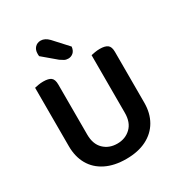

<svg xmlns="http://www.w3.org/2000/svg" viewBox="-194 -963 1044 1113"><g transform="rotate(-30 328.0 -406.5)"><path d="M328 15Q249 15 192 -13.5Q135 -42 105.5 -94Q76 -146 76 -216V-607Q84 -609 100.5 -612Q117 -615 134 -615Q170 -615 186 -602.5Q202 -590 202 -556V-221Q202 -157 237.5 -122.5Q273 -88 328 -88Q382 -88 418 -122.5Q454 -157 454 -221V-607Q462 -609 479 -612Q496 -615 513 -615Q548 -615 564.5 -602.5Q581 -590 581 -556V-216Q581 -146 551 -94Q521 -42 464.5 -13.5Q408 15 328 15ZM278 -678 188 -754Q187 -758 187 -763Q187 -768 187 -771Q187 -797 202 -812.5Q217 -828 240 -828Q268 -828 294 -801L379 -708Q376 -682 361.5 -669.5Q347 -657 328 -657Q313 -657 302 -663Q291 -669 278 -678Z"/></g></svg>

Font: Baloo Bhaijaan 2 SemiBold
Style: Regular
Weight: 600
Designer: Sanskriti Dholi, Noopur Datye and Ek Type
Foundry: Ek Type
Version: Version 1.700